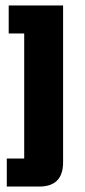

<svg xmlns="http://www.w3.org/2000/svg" viewBox="-20 -554 312 706"><path d="M5 132V29H69V-431H12V-534H212V43Q212 132 124 132Z"/></svg>

Font: Mozilla Headline ExtraLight
Style: Regular
Weight: 200
Designer: Studio DRAMA
Foundry: Studio DRAMA
Version: Version 1.000